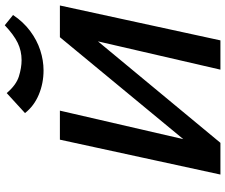

<svg xmlns="http://www.w3.org/2000/svg" viewBox="-88 -836 924 787"><g transform="rotate(-90 373.5 -442.0)"><path d="M108 0 121 -60 615 -658H689L675 -595L182 0ZM52 0 195 -658H314L162 0ZM482 0 634 -658H745L602 0ZM479 -725Q426 -725 379.5 -744.5Q333 -764 304 -801L386 -876Q419 -837 454.5 -826Q490 -815 521 -815Q559 -815 592 -831Q625 -847 664 -884L706 -850Q678 -808 640.5 -780Q603 -752 561.5 -738.5Q520 -725 479 -725Z"/></g></svg>

Font: Ysabeau
Style: Bold Italic
Weight: 700
Italic angle: -12°
Designer: Christian Thalmann (Catharsis Fonts)
Version: Version 2.002